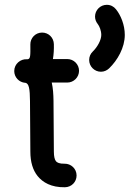

<svg xmlns="http://www.w3.org/2000/svg" viewBox="-20 -768 538 797"><path d="M259.3 -522.9H199.7C203.1 -543 204.1 -563 203.6 -584.5C203.1 -611.8 181.6 -632.8 154.8 -632.8C126 -632.8 105.5 -608.9 106 -583.5C106.4 -537.1 106.9 -522.9 94.2 -522H93.3H91.8C65.4 -523.9 39.1 -502.9 39.1 -473.1C39.1 -447.3 59.1 -426.3 84 -424.3C100.6 -423.3 104 -398.4 104.5 -348.6L106 -138.7C106 -95.7 116.2 -62 136.2 -37.1C157.2 -11.2 192.4 10.3 249.5 9.3C276.9 8.8 297.9 -12.7 297.9 -39.6C297.9 -68.4 273.9 -88.9 248.5 -88.4C226.6 -87.9 216.8 -93.3 212.4 -98.6C207 -105.5 203.6 -118.2 203.6 -138.7L202.1 -349.6C201.7 -376.5 200.2 -401.4 194.8 -425.3H259.3C286.1 -425.3 308.1 -447.3 308.1 -474.1C308.1 -501 286.1 -522.9 259.3 -522.9ZM385.3 -668.9C393.1 -659.2 400.4 -640.6 400.4 -623C400.4 -602.1 384.8 -573.2 365.2 -554.2C355.5 -544.9 350.1 -532.7 350.1 -519C350.1 -492.2 372.1 -470.2 398.9 -470.2C412.1 -470.2 423.8 -475.6 432.6 -483.9C467.8 -517.6 498 -570.3 498 -623C498 -665.5 481 -705.1 461.4 -729.5C452.1 -741.2 439 -748 423.3 -748C396.5 -748 374.5 -726.1 374.5 -699.2C374.5 -687.5 378.9 -676.8 385.3 -668.9Z"/></svg>

Font: Velvelyne Book
Style: Bold
Weight: 700
Designer: Manon Van der Borght et Mariel Nils
Foundry: Velvetyne
Version: Version 1.070;Glyphs 3.3.1 (3343)